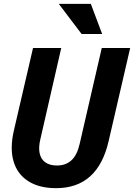

<svg xmlns="http://www.w3.org/2000/svg" viewBox="-20 -970 698 1000"><path d="M272 10Q184 10 127 -26.5Q70 -63 50.5 -130Q31 -197 52 -289L152 -720H299L190 -244Q180 -202 186.5 -171.5Q193 -141 216 -124.5Q239 -108 277 -108Q323 -108 352.5 -135.5Q382 -163 395 -221L510 -720H658L546 -236Q518 -113 449.5 -51.5Q381 10 272 10ZM405 -793 286 -950H453L512 -793Z"/></svg>

Font: Instrument Sans SemiCondensed
Style: Bold Italic
Weight: 700
Width: 4
Italic angle: -13°
Designer: Rodrigo Fuenzalida
Foundry: fragTYPE
Version: Version 1.000;gftools[0.9.28]